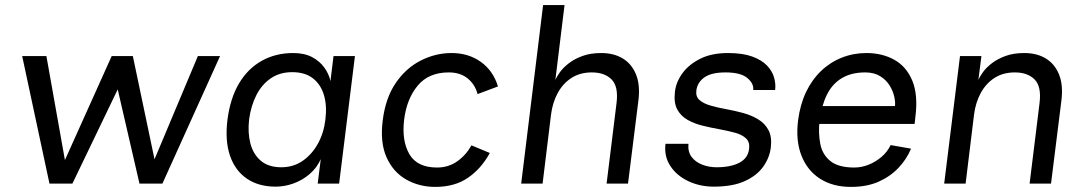

<svg xmlns="http://www.w3.org/2000/svg" viewBox="-20 -720 4249 753"><path d="M174 0 67 -500H162L240 -62H221L418 -500H501L593 -62H572L756 -500H843L617 0H527L430 -420H466L264 0Z M1061 12Q994 12 948 -19.5Q902 -51 882 -109.5Q862 -168 872 -250Q883 -335 917.5 -393Q952 -451 1006.5 -481.5Q1061 -512 1130 -512Q1174 -512 1204 -496Q1234 -480 1252 -455Q1270 -430 1276 -402L1288 -500H1372L1310 0H1226L1238 -96Q1223 -62 1194.5 -37.5Q1166 -13 1131 -0.5Q1096 12 1061 12ZM1083 -64Q1131 -64 1167.5 -89.5Q1204 -115 1227 -157Q1250 -199 1256 -250Q1263 -305 1250.5 -347Q1238 -389 1207 -413Q1176 -437 1126 -437Q1077 -437 1041.5 -412.5Q1006 -388 985 -346Q964 -304 957 -252Q951 -200 962 -157.5Q973 -115 1003 -89.5Q1033 -64 1083 -64Z M1933 -381 1853 -351Q1843 -389 1814 -412.5Q1785 -436 1740 -436Q1661 -436 1618 -384Q1575 -332 1565 -251Q1555 -168 1585.5 -115.5Q1616 -63 1694 -63Q1739 -63 1773.5 -87.5Q1808 -112 1829 -150L1901 -120Q1867 -58 1815 -22.5Q1763 13 1687 13Q1624 13 1573 -16Q1522 -45 1496 -103Q1470 -161 1481 -248Q1492 -336 1532 -394.5Q1572 -453 1630 -482.5Q1688 -512 1751 -512Q1817 -512 1865.5 -477.5Q1914 -443 1933 -381Z M2024 0 2110 -700H2194L2158 -406Q2163 -419 2176 -437Q2189 -455 2211 -472Q2233 -489 2264.5 -500.5Q2296 -512 2338 -512Q2387 -512 2422 -491Q2457 -470 2474 -429Q2491 -388 2484 -328L2443 0H2359L2398 -316Q2406 -381 2378.5 -408.5Q2351 -436 2301 -436Q2255 -436 2221.5 -414.5Q2188 -393 2167.5 -355.5Q2147 -318 2141 -270L2108 0Z M2779 12Q2725 12 2679.5 -9.5Q2634 -31 2609 -69Q2584 -107 2590 -156H2680Q2677 -125 2692.5 -104.5Q2708 -84 2734.5 -74Q2761 -64 2790 -64Q2846 -64 2880 -82Q2914 -100 2918 -137Q2921 -163 2905.5 -177.5Q2890 -192 2862.5 -199.5Q2835 -207 2802 -213Q2769 -219 2736 -227Q2703 -235 2676.5 -250Q2650 -265 2636 -291Q2622 -317 2627 -360Q2631 -397 2655.5 -431.5Q2680 -466 2725 -489Q2770 -512 2835 -512Q2892 -512 2929.5 -498.5Q2967 -485 2988 -463Q3009 -441 3016 -415.5Q3023 -390 3020 -367H2934Q2937 -392 2911 -414Q2885 -436 2825 -436Q2770 -436 2742.5 -416.5Q2715 -397 2711 -365Q2708 -341 2723.5 -327.5Q2739 -314 2766.5 -306Q2794 -298 2827.5 -292Q2861 -286 2894 -277Q2927 -268 2953.5 -252Q2980 -236 2994 -209.5Q3008 -183 3003 -141Q2998 -101 2973 -66Q2948 -31 2900.5 -9.5Q2853 12 2779 12Z M3317 13Q3247 13 3197 -18.5Q3147 -50 3123.5 -109Q3100 -168 3110 -248Q3118 -310 3141 -358.5Q3164 -407 3200 -441.5Q3236 -476 3281.5 -494Q3327 -512 3378 -512Q3440 -512 3487.5 -485.5Q3535 -459 3558 -403.5Q3581 -348 3570 -261L3567 -234H3188L3197 -304H3490Q3492 -319 3487 -341.5Q3482 -364 3468.5 -385.5Q3455 -407 3431.5 -421.5Q3408 -436 3373 -436Q3319 -436 3281.5 -413.5Q3244 -391 3223 -348.5Q3202 -306 3194 -245Q3189 -198 3197 -156Q3205 -114 3236.5 -88.5Q3268 -63 3330 -63Q3359 -63 3386.5 -74Q3414 -85 3437 -104.5Q3460 -124 3473 -151L3553 -137Q3536 -96 3504 -62Q3472 -28 3426 -7.5Q3380 13 3317 13Z M3683 0 3745 -500H3829L3817 -406Q3822 -419 3835 -437Q3848 -455 3870 -472Q3892 -489 3923.5 -500.5Q3955 -512 3997 -512Q4046 -512 4081 -491Q4116 -470 4133 -429Q4150 -388 4143 -328L4102 0H4018L4057 -316Q4065 -381 4037.5 -408.5Q4010 -436 3960 -436Q3914 -436 3880.5 -414.5Q3847 -393 3826.5 -355.5Q3806 -318 3800 -270L3767 0Z"/></svg>

Font: Inclusive Sans
Style: Italic
Weight: 400
Italic angle: -7°
Designer: Olivia King
Foundry: Olivia King
Version: Version 2.004